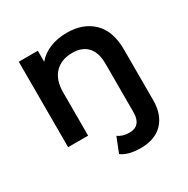

<svg xmlns="http://www.w3.org/2000/svg" viewBox="-167 -689 1018 1039"><g transform="rotate(-30 342.5 -169.5)"><path d="M608 -306V10Q608 99 559.5 150Q511 201 422 201Q343 201 302 170L339 77Q366 98 411 98Q446 98 464.5 76.5Q483 55 483 13V-290Q483 -360 450 -395.5Q417 -431 356 -431Q287 -431 247 -389.5Q207 -348 207 -270V0H82V-534H201V-465Q232 -502 279 -521Q326 -540 385 -540Q486 -540 547 -481Q608 -422 608 -306Z"/></g></svg>

Font: CMG Sans SemiBold
Style: Regular
Weight: 600
Designer: Julieta Ulanovsky
Foundry: Julieta Ulanovsky
Version: Version 7.200